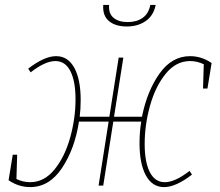

<svg xmlns="http://www.w3.org/2000/svg" viewBox="-20 -757 898 783"><path d="M843 -500 826 -396H808L811 -495Q784 -508 755 -508Q698 -508 656 -456.5Q614 -405 592 -326.5Q570 -248 570 -170Q570 -96 591 -55Q612 -14 652 -14Q694 -14 753 -60L763 -45Q697 6 649 6Q601 6 575 -41.5Q549 -89 549 -173Q549 -219 556 -261H442L401 0H382L423 -261H302Q285 -150 233 -72Q181 6 103 6Q56 6 15 -22L32 -126H50L47 -27Q74 -14 103 -14Q160 -14 202 -65.5Q244 -117 266 -195.5Q288 -274 288 -352Q288 -426 267 -467Q246 -508 206 -508Q164 -508 105 -462L95 -477Q161 -528 209 -528Q257 -528 283 -480.5Q309 -433 309 -349Q309 -312 305 -281H426L464 -522H483L445 -281H559Q580 -386 630.5 -457Q681 -528 755 -528Q802 -528 843 -500ZM401 -737H425Q422 -702 443 -684.5Q464 -667 501 -667Q537 -667 561.5 -684Q586 -701 593 -737H615Q606 -693 574 -671Q542 -649 497 -649Q451 -649 424.5 -671Q398 -693 401 -737Z"/></svg>

Font: Bitter Pro Thin
Style: Italic
Weight: 250
Italic angle: -9°
Designer: Sol Matas, and Bitter project Authors
Foundry: Sol Matas
Version: Version 1.010